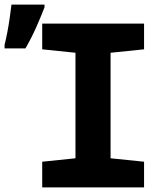

<svg xmlns="http://www.w3.org/2000/svg" viewBox="-62 -817 682 837"><path d="M122 0V-112L267 -127V-587L122 -602V-714H566V-602L420 -587V-127L566 -112V0ZM-42 -622Q-36 -645 -30 -676.5Q-24 -708 -19.5 -740Q-15 -772 -12 -797H132V-785Q117 -746 96.5 -699.5Q76 -653 49 -606H-42Z"/></svg>

Font: Noto Sans Mono ExtraBold
Style: Regular
Weight: 800
Designer: Monotype Design Team
Foundry: Monotype Imaging Inc.
Version: Version 2.014